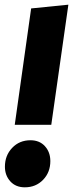

<svg xmlns="http://www.w3.org/2000/svg" viewBox="-20 -780 312 820"><path d="M272 -760 199 -247H43L113 -744ZM1 -68Q1 -116 32 -148.5Q63 -181 110 -181Q149 -181 172 -155.5Q195 -130 195 -92Q195 -44 164 -12Q133 20 86 20Q47 20 24 -5.5Q1 -31 1 -68Z"/></svg>

Font: Fira Sans Extra Condensed Black
Style: Italic
Weight: 900
Width: 3
Italic angle: -8°
Designer: Carrois Corporate & Edenspiekermann AG
Foundry: Carrois Corporate GbR & Edenspiekermann AG
Version: Version 4.203